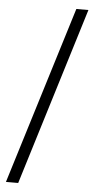

<svg xmlns="http://www.w3.org/2000/svg" viewBox="-63 -830 519 1046"><g transform="rotate(5 196.0 -307.0)"><path d="M11 179H78L377 -793H311Z"/></g></svg>

Font: Noto Sans Japanese Regular
Style: Regular
Weight: 400
Designer: Ryoko NISHIZUKA (kana & ideographs); Paul D. Hunt (Latin, Greek & Cyrillic); Wenlong ZHANG (bopomofo); Sandoll Communica
Foundry: Adobe Systems Incorporated
Version: Version 1.000;PS 1;hotconv 1.0.78;makeotf.lib2.5.61930